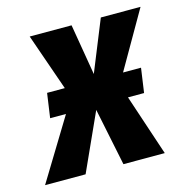

<svg xmlns="http://www.w3.org/2000/svg" viewBox="-133 -611 667 691"><g transform="rotate(-15 201.0 -265.5)"><path d="M382 -228H322L398 0H244L200 -214L103 0H-48L91 -228H32L45 -319H111L37 -531H193L225 -341L302 -531H450L328 -319H395Z"/></g></svg>

Font: Fira Sans Extra Condensed
Style: Bold Italic
Weight: 700
Width: 3
Italic angle: -8°
Designer: Carrois Corporate & Edenspiekermann AG
Foundry: Carrois Corporate GbR & Edenspiekermann AG
Version: Version 4.203